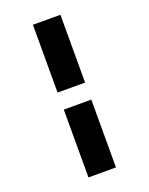

<svg xmlns="http://www.w3.org/2000/svg" viewBox="-174 -957 878 1134"><g transform="rotate(-20 265.5 -389.5)"><path d="M179.2 -442.9H352.1V-869.1H179.2ZM179.2 90.3H352.1V-335.9H179.2Z"/></g></svg>

Font: Merriweather
Style: Heavy
Weight: 900
Designer: Eben Sorkin ( eben@eyebytes.com )
Foundry: Sorkin Type Co.
Version: Version 1.003